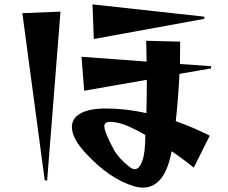

<svg xmlns="http://www.w3.org/2000/svg" viewBox="-20 -792 1040 876"><path d="M592 58Q479 24 372 -92Q308 -160 308 -213Q308 -253 348 -275Q388 -297 463 -297Q552 -297 648 -276Q650 -364 650 -428L364 -378L352 -533L649 -511Q649 -542 647 -606L802 -602Q802 -535 801 -500L943 -490V-480L799 -455Q793 -341 782 -239Q862 -211 937 -173L864 -27Q819 -64 763 -102Q732 64 632 64Q613 64 592 58ZM256 -739 195 32 184 30 82 -732ZM912 -716V-706L408 -614L402 -772ZM499 -110Q509 -91 528.5 -69.5Q548 -48 569 -32Q584 -20 595 -20Q615 -20 629 -57Q643 -94 643 -176Q561 -224 512 -233Q494 -236 483 -236Q456 -236 456 -216Q456 -190 499 -110Z"/></svg>

Font: Tiejili SC
Style: Regular
Weight: 400
Designer: Buernia
Foundry: Ershou Xiaoxi Press
Version: Version 1.100